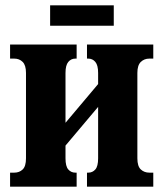

<svg xmlns="http://www.w3.org/2000/svg" viewBox="-20 -704 617 724"><path d="M169 -607V-684H409V-607ZM18 0V-53H34Q53 -53 65.5 -65Q78 -77 78 -107V-429Q78 -458 65.5 -470.5Q53 -483 34 -483H18V-536H269V-483H264Q248 -483 237.5 -470.5Q227 -458 227 -429V-241L350 -387V-429Q350 -458 339.5 -470.5Q329 -483 313 -483H308V-536H558V-483H543Q524 -483 511 -470.5Q498 -458 498 -429V-107Q498 -77 511 -65Q524 -53 543 -53H558V0H308V-53H313Q329 -53 339.5 -65Q350 -77 350 -107V-301L227 -155V-107Q227 -77 237.5 -65Q248 -53 264 -53H269V0Z"/></svg>

Font: Noto Serif ExtraCondensed ExtraBold
Style: Regular
Weight: 800
Width: 2
Designer: Monotype Design Team
Foundry: Monotype Imaging Inc.
Version: Version 2.013; ttfautohint (v1.8.4.7-5d5b)